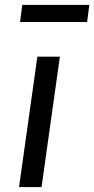

<svg xmlns="http://www.w3.org/2000/svg" viewBox="-20 -756 381 776"><path d="M131 -527H222L148 0H57ZM341 -736 332 -667H61L70 -736Z"/></svg>

Font: Fira Sans Variable
Style: Italic
Weight: 397
Italic angle: -8°
Designer: Carrois Corporate & Edenspiekermann AG
Foundry: Carrois Corporate GbR & Edenspiekermann AG
Version: Version 4.202